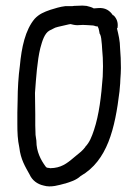

<svg xmlns="http://www.w3.org/2000/svg" viewBox="-20 -663 491 686"><path d="M42 -220C42 -189 43 -164 49 -136C54 -93 70 -68 86 -39C95 -19 113 -5 136 0C162 8 192 -2 211 -7H212C231 -13 252 -19 268 -34C364 -89 391 -204 407 -337L408 -349C409 -360 410 -370 410 -379C411 -393 412 -407 412 -420C412 -444 411 -468 409 -491C409 -516 403 -541 398 -561L399 -563H400V-564C403 -584 396 -598 386 -608H385L383 -609C373 -624 357 -637 329 -634L315 -633C307 -638 299 -639 289 -642H288C285 -642 280 -643 274 -643C265 -643 256 -642 246 -642H245C241 -641 237 -641 232 -641H213C195 -639 176 -633 160 -628C137 -620 120 -613 104 -596C70 -556 57 -493 51 -428C46 -393 43 -344 43 -305C43 -290 42 -275 42 -261ZM105 -331C109 -385 113 -446 124 -491C131 -517 139 -544 157 -554L175 -563C178 -565 182 -565 187 -567L213 -573C218 -574 222 -575 226 -576C227 -576 227 -576 232 -577C237 -576 246 -573 256 -573C264 -573 270 -574 276 -574C284 -574 290 -573 297 -573C301 -573 306 -572 312 -572C314 -572 317 -571 323 -569H325L330 -568V-566C333 -563 335 -547 336 -543V-542H337C342 -532 342 -521 344 -503C344 -498 345 -492 345 -487C347 -467 348 -447 348 -426C348 -413 347 -401 347 -389C342 -320 334 -253 316 -199C308 -175 300 -154 285 -139V-138C275 -125 265 -117 251 -106C227 -86 207 -67 173 -63C168 -63 163 -62 159 -62L156 -63H155C148 -63 145 -65 143 -68C126 -91 110 -121 110 -159V-160C109 -168 108 -173 107 -181C107 -191 106 -205 106 -215V-255C106 -279 105 -306 105 -331Z"/></svg>

Font: Scribbler
Style: Bd
Weight: 700
Designer: Mew Too
Foundry: Cannot Into Space Fonts
Version: Version 1.001